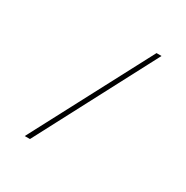

<svg xmlns="http://www.w3.org/2000/svg" viewBox="-151 -778 879 906"><g transform="rotate(30 288.5 -325.0)"><path d="M446.3 -649.9 103.5 0H131.8L473.6 -649.9Z"/></g></svg>

Font: Estedad-FD-VF Thin
Style: Regular
Weight: 100
Designer: Amin Abedi
Version: Version 5.0